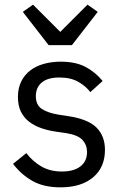

<svg xmlns="http://www.w3.org/2000/svg" viewBox="-20 -793 527 825"><path d="M240 12Q168 12 119.5 -15.5Q71 -43 36 -89L93 -135Q123 -97 160 -76.5Q197 -56 246 -56Q297 -56 325.5 -78Q354 -100 354 -140Q354 -170 334.5 -191.5Q315 -213 264 -221L223 -227Q187 -232 157 -242.5Q127 -253 104.5 -270.5Q82 -288 69.5 -314Q57 -340 57 -376Q57 -414 71 -442.5Q85 -471 109.5 -490Q134 -509 168 -518.5Q202 -528 241 -528Q304 -528 346.5 -506Q389 -484 421 -445L368 -397Q351 -421 318 -440.5Q285 -460 235 -460Q185 -460 159.5 -438.5Q134 -417 134 -380Q134 -342 159.5 -325Q185 -308 233 -300L273 -294Q359 -281 395 -244.5Q431 -208 431 -149Q431 -74 380 -31Q329 12 240 12ZM189 -599 78 -742 122 -773 239 -656 356 -773 400 -742 289 -599Z"/></svg>

Font: IBM Plex Sans Thai
Style: Regular
Weight: 400
Designer: Mike Abbink, Paul van der Laan, Pieter van Rosmalen, Ben Mitchell, Mark Frömberg
Foundry: Bold Monday
Version: Version 1.2